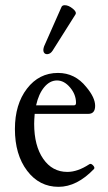

<svg xmlns="http://www.w3.org/2000/svg" viewBox="-20 -704 413 735"><path d="M181.2 -509.8Q173.3 -498 162.6 -496.8Q151.9 -495.6 147.7 -503.9Q143.6 -512.2 148.9 -526.9L215.8 -678.2Q219.2 -684.1 228 -684.1Q242.2 -684.1 258.3 -671.1Q274.4 -658.2 269 -648.9ZM204.1 11.2Q130.4 11.2 83.7 -50.5Q37.1 -112.3 37.1 -210Q37.1 -304.7 83.3 -364.7Q129.4 -424.8 202.1 -424.8Q267.1 -424.8 310.1 -371.1Q344.2 -330.6 344.2 -298.8Q344.2 -268.1 317.9 -268.1H112.8Q110.8 -243.7 110.8 -230Q110.8 -146 145.5 -95.9Q180.2 -45.9 237.8 -45.9Q277.3 -45.9 321.8 -75.2Q328.1 -79.6 336.2 -71Q344.2 -62.5 339.8 -57.1Q274.4 11.2 204.1 11.2ZM118.2 -300.8H263.2Q271 -300.8 271 -310.1Q271 -342.3 248.3 -369.1Q225.6 -396 198.2 -396Q170.9 -396 149.4 -370.4Q127.9 -344.7 118.2 -300.8Z"/></svg>

Font: Junicode SmCond
Style: Regular
Weight: 400
Width: 4
Designer: Peter S. Baker
Version: Version 2.206